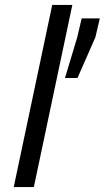

<svg xmlns="http://www.w3.org/2000/svg" viewBox="-20 -763 427 783"><path d="M36 0 193 -743H275L118 0ZM245 -445 295 -611 313 -688H387L369 -611L296 -445Z"/></svg>

Font: Saira
Style: Italic
Weight: 400
Italic angle: -12°
Designer: Hector Gatti with collaboration of the Omnibus-Type team
Foundry: Omnibus-Type
Version: Version 1.100; ttfautohint (v1.8.3)